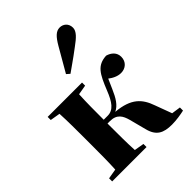

<svg xmlns="http://www.w3.org/2000/svg" viewBox="-212 -843 964 964"><g transform="rotate(-45 269.5 -361.0)"><path d="M241 -545 258 -530C285 -550 311 -566 369 -610C406 -637 431 -659 431 -685C431 -716 408 -733 384 -733C357 -733 338 -712 315 -673C277 -607 257 -573 241 -545ZM328 -68C343 -6 379 11 438 11C471 11 504 5 527 0V-22L479 -29L446 -118C423 -184 386 -227 282 -236C314 -251 333 -283 352 -327C360 -344 367 -362 375 -379C392 -366 415 -353 441 -353C473 -353 499 -375 499 -410C499 -441 477 -460 449 -468C383 -464 363 -427 328 -340C305 -282 282 -249 241 -249H213V-251C213 -305 213 -375 216 -427L268 -436V-458H24V-436L77 -427C80 -375 80 -305 80 -251V-207C80 -153 80 -82 77 -31L24 -22V0H268V-22L216 -31C213 -82 213 -153 213 -207V-222H230C280 -222 295 -192 305 -156Z"/></g></svg>

Font: Source Serif 4 Display
Style: Bold
Weight: 700
Designer: Frank Grießhammer
Foundry: Adobe Systems Incorporated
Version: Version 4.004;hotconv 1.0.117;makeotfexe 2.5.65602